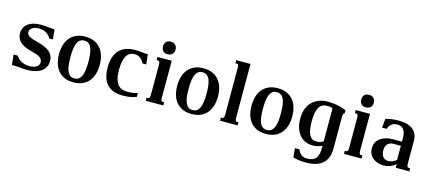

<svg xmlns="http://www.w3.org/2000/svg" viewBox="-64 -1356 4925 2194"><g transform="rotate(15 2399.0 -259.5)"><path d="M254.9 -38.1Q307.6 -38.1 338.6 -58.1Q369.6 -78.1 369.6 -113.3Q369.6 -130.9 361.8 -144.8Q354 -158.7 338.1 -169.9Q322.3 -181.2 297.6 -189.9Q272.9 -198.7 239.3 -207Q149.9 -228 102.5 -268.6Q55.2 -309.1 55.2 -375.5Q55.2 -411.1 69.6 -439.7Q84 -468.3 110.6 -488.3Q137.2 -508.3 174.8 -518.8Q212.4 -529.3 258.3 -529.3Q279.3 -529.3 302.2 -527.6Q325.2 -525.9 347.4 -523.9Q369.6 -522 389.6 -520.3Q409.7 -518.6 424.8 -518.6L436.5 -402.3H392.6Q373.5 -440.4 336.7 -461.4Q299.8 -482.4 249 -482.4Q227.1 -482.4 207.5 -477.8Q188 -473.1 173.8 -464.1Q159.7 -455.1 151.4 -441.7Q143.1 -428.2 143.1 -410.6Q143.1 -394.5 153.1 -382.1Q163.1 -369.6 179.7 -360.4Q196.3 -351.1 217.5 -344.2Q238.8 -337.4 261.2 -332Q313.5 -319.3 352.5 -303.2Q391.6 -287.1 417.5 -265.9Q443.4 -244.6 456.3 -216.8Q469.2 -189 469.2 -152.8Q469.2 -110.8 451.7 -80.1Q434.1 -49.3 403.6 -29.1Q373 -8.8 331.8 1Q290.5 10.7 243.2 10.7Q217.8 10.7 195.8 9Q173.8 7.3 152.1 5.4Q130.4 3.4 107.9 1.7Q85.4 0 59.1 0L47.4 -119.6H96.2Q109.4 -98.6 127.4 -83.3Q145.5 -67.9 166.3 -57.9Q187 -47.9 209.5 -43Q231.9 -38.1 254.9 -38.1Z M547.4 -259.3Q547.4 -315.4 561 -364.5Q574.7 -413.6 603.8 -450.2Q632.8 -486.8 678.5 -508.1Q724.1 -529.3 788.1 -529.3Q851.6 -529.3 897.2 -508.1Q942.9 -486.8 972.2 -450.2Q1001.5 -413.6 1015.4 -364.5Q1029.3 -315.4 1029.3 -259.3Q1029.3 -203.1 1015.4 -154.1Q1001.5 -105 972.2 -68.4Q942.9 -31.7 897.2 -10.5Q851.6 10.7 788.1 10.7Q724.1 10.7 678.5 -10.5Q632.8 -31.7 603.8 -68.4Q574.7 -105 561 -154.1Q547.4 -203.1 547.4 -259.3ZM682.1 -259.8Q682.1 -206.1 687.3 -164.6Q692.4 -123 704.8 -94.2Q717.3 -65.4 737.5 -50.5Q757.8 -35.6 788.1 -35.6Q818.4 -35.6 838.9 -50.5Q859.4 -65.4 871.8 -94Q884.3 -122.6 889.6 -164.1Q895 -205.6 895 -259.3Q895 -313 889.6 -354.5Q884.3 -396 871.8 -424.6Q859.4 -453.1 838.9 -468Q818.4 -482.9 788.1 -482.9Q757.8 -482.9 737.5 -468Q717.3 -453.1 704.8 -424.8Q692.4 -396.5 687.3 -354.7Q682.1 -313 682.1 -259.8Z M1415 -44.9Q1448.7 -44.9 1479.2 -49.6Q1509.8 -54.2 1533.2 -63V-17.1Q1499.5 -2.4 1460 4.2Q1420.4 10.7 1374 10.7Q1246.6 10.7 1185.1 -56.9Q1123.5 -124.5 1123.5 -259.3Q1123.5 -326.7 1140.6 -377.2Q1157.7 -427.7 1189.9 -461.7Q1222.2 -495.6 1268.8 -512.5Q1315.4 -529.3 1374 -529.3Q1399.4 -529.3 1421.4 -527.6Q1443.4 -525.9 1462.4 -523.9Q1481.4 -522 1498 -520.3Q1514.6 -518.6 1528.8 -518.6L1540.5 -402.3H1496.6Q1489.3 -417.5 1479.2 -431.6Q1469.2 -445.8 1455.8 -456.8Q1442.4 -467.8 1425.3 -474.6Q1408.2 -481.4 1386.2 -481.4Q1318.8 -481.4 1287.4 -427Q1255.9 -372.6 1255.9 -259.3Q1255.9 -194.8 1268.1 -153.1Q1280.3 -111.3 1301.8 -87.4Q1323.2 -63.5 1352.3 -54.2Q1381.3 -44.9 1415 -44.9Z M1642.6 -518.6H1811.5V-85Q1811.5 -69.8 1813 -60.5Q1814.5 -51.3 1817.9 -45.9Q1821.3 -40.5 1825.9 -38.6Q1830.6 -36.6 1837.4 -36.6H1850.6V0H1642.6V-36.6H1656.2Q1662.6 -36.6 1667.5 -38.6Q1672.4 -40.5 1675.8 -45.9Q1679.2 -51.3 1680.7 -60.5Q1682.1 -69.8 1682.1 -85V-433.6Q1682.1 -448.7 1680.7 -458Q1679.2 -467.3 1675.8 -472.7Q1672.4 -478 1667.5 -480Q1662.6 -481.9 1656.2 -481.9H1642.6ZM1672.4 -650.9Q1672.4 -686 1691.7 -706.3Q1710.9 -726.6 1745.1 -726.6Q1780.3 -726.6 1800.5 -706.3Q1820.8 -686 1820.8 -650.9Q1820.8 -617.2 1800.5 -597.7Q1780.3 -578.1 1745.1 -578.1Q1710.9 -578.1 1691.7 -597.7Q1672.4 -617.2 1672.4 -650.9Z M1945.8 -259.3Q1945.8 -315.4 1959.5 -364.5Q1973.1 -413.6 2002.2 -450.2Q2031.2 -486.8 2076.9 -508.1Q2122.6 -529.3 2186.5 -529.3Q2250 -529.3 2295.7 -508.1Q2341.3 -486.8 2370.6 -450.2Q2399.9 -413.6 2413.8 -364.5Q2427.7 -315.4 2427.7 -259.3Q2427.7 -203.1 2413.8 -154.1Q2399.9 -105 2370.6 -68.4Q2341.3 -31.7 2295.7 -10.5Q2250 10.7 2186.5 10.7Q2122.6 10.7 2076.9 -10.5Q2031.2 -31.7 2002.2 -68.4Q1973.1 -105 1959.5 -154.1Q1945.8 -203.1 1945.8 -259.3ZM2080.6 -259.8Q2080.6 -206.1 2085.7 -164.6Q2090.8 -123 2103.3 -94.2Q2115.7 -65.4 2136 -50.5Q2156.2 -35.6 2186.5 -35.6Q2216.8 -35.6 2237.3 -50.5Q2257.8 -65.4 2270.3 -94Q2282.7 -122.6 2288.1 -164.1Q2293.5 -205.6 2293.5 -259.3Q2293.5 -313 2288.1 -354.5Q2282.7 -396 2270.3 -424.6Q2257.8 -453.1 2237.3 -468Q2216.8 -482.9 2186.5 -482.9Q2156.2 -482.9 2136 -468Q2115.7 -453.1 2103.3 -424.8Q2090.8 -396.5 2085.7 -354.7Q2080.6 -313 2080.6 -259.8Z M2521.5 -715.8H2690.4V-85Q2690.4 -69.8 2691.9 -60.5Q2693.4 -51.3 2696.8 -45.9Q2700.2 -40.5 2704.8 -38.6Q2709.5 -36.6 2716.3 -36.6H2729.5V0H2521.5V-36.6H2535.2Q2541.5 -36.6 2546.4 -38.6Q2551.3 -40.5 2554.7 -45.9Q2558.1 -51.3 2559.6 -60.5Q2561 -69.8 2561 -85V-630.9Q2561 -646 2559.6 -655.3Q2558.1 -664.6 2554.7 -669.9Q2551.3 -675.3 2546.4 -677.2Q2541.5 -679.2 2535.2 -679.2H2521.5Z M2824.7 -259.3Q2824.7 -315.4 2838.4 -364.5Q2852.1 -413.6 2881.1 -450.2Q2910.2 -486.8 2955.8 -508.1Q3001.5 -529.3 3065.4 -529.3Q3128.9 -529.3 3174.6 -508.1Q3220.2 -486.8 3249.5 -450.2Q3278.8 -413.6 3292.7 -364.5Q3306.6 -315.4 3306.6 -259.3Q3306.6 -203.1 3292.7 -154.1Q3278.8 -105 3249.5 -68.4Q3220.2 -31.7 3174.6 -10.5Q3128.9 10.7 3065.4 10.7Q3001.5 10.7 2955.8 -10.5Q2910.2 -31.7 2881.1 -68.4Q2852.1 -105 2838.4 -154.1Q2824.7 -203.1 2824.7 -259.3ZM2959.5 -259.8Q2959.5 -206.1 2964.6 -164.6Q2969.7 -123 2982.2 -94.2Q2994.6 -65.4 3014.9 -50.5Q3035.2 -35.6 3065.4 -35.6Q3095.7 -35.6 3116.2 -50.5Q3136.7 -65.4 3149.2 -94Q3161.6 -122.6 3167 -164.1Q3172.4 -205.6 3172.4 -259.3Q3172.4 -313 3167 -354.5Q3161.6 -396 3149.2 -424.6Q3136.7 -453.1 3116.2 -468Q3095.7 -482.9 3065.4 -482.9Q3035.2 -482.9 3014.9 -468Q2994.6 -453.1 2982.2 -424.8Q2969.7 -396.5 2964.6 -354.7Q2959.5 -313 2959.5 -259.8Z M3661.1 -480.5Q3634.8 -480.5 3611.8 -471.4Q3588.9 -462.4 3571.8 -438.5Q3554.7 -414.6 3544.9 -372.3Q3535.2 -330.1 3535.2 -264.2Q3535.2 -204.6 3542.7 -164.6Q3550.3 -124.5 3564.7 -100.1Q3579.1 -75.7 3599.1 -65.2Q3619.1 -54.7 3644 -54.7Q3693.4 -54.7 3727.1 -78.6V-467.8Q3711.4 -477.1 3693.6 -478.8Q3675.8 -480.5 3661.1 -480.5ZM3588.9 161.1Q3631.3 161.1 3658.2 149.7Q3685.1 138.2 3700.4 116.7Q3715.8 95.2 3721.4 64.9Q3727.1 34.7 3727.1 -3.4V-26.4Q3701.2 -13.7 3673.1 -6.8Q3645 0 3615.7 0Q3574.7 0 3535.9 -14.6Q3497.1 -29.3 3467 -61.3Q3437 -93.3 3418.9 -143.3Q3400.9 -193.4 3400.9 -264.2Q3400.9 -313.5 3411.4 -352.3Q3421.9 -391.1 3440.2 -420.4Q3458.5 -449.7 3483.4 -470.5Q3508.3 -491.2 3536.9 -504.4Q3565.4 -517.6 3596.4 -523.4Q3627.4 -529.3 3658.2 -529.3Q3706.1 -529.3 3761.2 -520Q3816.4 -510.7 3876 -486.3V-449.7Q3872.1 -448.7 3868.7 -447Q3865.2 -445.3 3862.5 -440.9Q3859.9 -436.5 3858.2 -428.7Q3856.4 -420.9 3856.4 -407.7V-25.4Q3856.4 34.2 3839.1 78.1Q3821.8 122.1 3788.3 150.9Q3754.9 179.7 3706.1 194.1Q3657.2 208.5 3593.8 208.5Q3566.9 208.5 3545.2 207Q3523.4 205.6 3505.1 202.6Q3486.8 199.7 3470.7 196Q3454.6 192.4 3439.5 188L3429.7 81.5H3483.4Q3492.2 108.4 3506.8 124Q3521.5 139.6 3536.9 147.9Q3552.2 156.2 3566.4 158.7Q3580.6 161.1 3588.9 161.1Z M3987.8 -518.6H4156.7V-85Q4156.7 -69.8 4158.2 -60.5Q4159.7 -51.3 4163.1 -45.9Q4166.5 -40.5 4171.1 -38.6Q4175.8 -36.6 4182.6 -36.6H4195.8V0H3987.8V-36.6H4001.5Q4007.8 -36.6 4012.7 -38.6Q4017.6 -40.5 4021 -45.9Q4024.4 -51.3 4025.9 -60.5Q4027.3 -69.8 4027.3 -85V-433.6Q4027.3 -448.7 4025.9 -458Q4024.4 -467.3 4021 -472.7Q4017.6 -478 4012.7 -480Q4007.8 -481.9 4001.5 -481.9H3987.8ZM4017.6 -650.9Q4017.6 -686 4036.9 -706.3Q4056.2 -726.6 4090.3 -726.6Q4125.5 -726.6 4145.8 -706.3Q4166 -686 4166 -650.9Q4166 -617.2 4145.8 -597.7Q4125.5 -578.1 4090.3 -578.1Q4056.2 -578.1 4036.9 -597.7Q4017.6 -617.2 4017.6 -650.9Z M4591.8 -257.3H4504.4Q4484.4 -257.3 4467.3 -251.2Q4450.2 -245.1 4437.7 -232.7Q4425.3 -220.2 4418.2 -201.2Q4411.1 -182.1 4411.1 -156.2Q4411.1 -127.9 4418.2 -108.2Q4425.3 -88.4 4437 -75.9Q4448.7 -63.5 4464.6 -57.9Q4480.5 -52.2 4498 -52.2Q4521 -52.2 4545.4 -62.3Q4569.8 -72.3 4591.8 -89.4ZM4721.2 -85Q4721.2 -69.8 4722.7 -60.5Q4724.1 -51.3 4727.5 -45.9Q4731 -40.5 4735.6 -38.6Q4740.2 -36.6 4747.1 -36.6H4760.7V0H4600.6V-43.9Q4569.8 -16.1 4533.4 -2.7Q4497.1 10.7 4460.4 10.7Q4426.3 10.7 4393.8 1.7Q4361.3 -7.3 4335.7 -26.6Q4310.1 -45.9 4294.4 -75.9Q4278.8 -106 4278.8 -147.9Q4278.8 -188 4295.7 -217.8Q4312.5 -247.6 4340.8 -267.1Q4369.1 -286.6 4406.5 -296.4Q4443.8 -306.2 4484.4 -306.2H4591.8V-352.1Q4591.8 -392.1 4582.8 -417.5Q4573.7 -442.9 4559.3 -457.3Q4544.9 -471.7 4526.6 -476.8Q4508.3 -481.9 4490.2 -481.9Q4479 -481.9 4463.6 -479Q4448.2 -476.1 4433.1 -467.3Q4418 -458.5 4405 -442.9Q4392.1 -427.2 4384.8 -402.3H4331.1L4340.8 -508.8Q4356 -513.2 4372.1 -516.8Q4388.2 -520.5 4406.5 -523.4Q4424.8 -526.4 4446.5 -527.8Q4468.3 -529.3 4495.1 -529.3Q4538.1 -529.3 4578.9 -521Q4619.6 -512.7 4651.1 -491.9Q4682.6 -471.2 4701.9 -436.5Q4721.2 -401.9 4721.2 -349.1Z"/></g></svg>

Font: Arian AMU Serif
Style: Bold
Weight: 700
Designer: Ruben Hakobyan (Tarumian)
Foundry: Ruben Hakobyan (Tarumian)
Version: Version 1.002